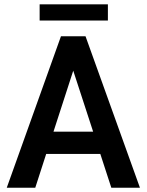

<svg xmlns="http://www.w3.org/2000/svg" viewBox="-20 -881 688 901"><path d="M486.3 -860.8V-784.7H166V-860.8ZM502.4 0 450.7 -158.7H196.8L145.5 0H11.7L266.1 -710.9H381.3L636.7 0ZM231 -263.2H417L323.7 -549.3Z"/></svg>

Font: Robert Sans
Style: Bold
Weight: 700
Designer: Christian Robertson (extended by Adam Twardoch)
Foundry: Google
Version: Version 12.135;April 2, 2019;FontCreator 11.5.0.2425 64-bit;